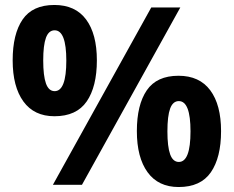

<svg xmlns="http://www.w3.org/2000/svg" viewBox="-20 -744 941 773"><path d="M199 -724Q283.4 -724 326.7 -665.5Q370 -607 370 -501Q370 -395 329 -335.5Q288 -276 199.3 -276Q117.4 -276 74.2 -335.5Q31 -395 31 -501Q31 -607 71 -665.5Q111 -724 199 -724ZM200 -622Q176.1 -622 165 -592Q154 -562 154 -500.5Q154 -439 165 -408Q176.1 -377 200 -377Q247 -377 247 -499.9Q247 -622 200 -622ZM706 -714 310 0H193L589 -714ZM698.7 -439Q783 -439 826.5 -380.5Q870 -322 870 -216Q870 -110 829 -50.5Q788 9 699.3 9Q617.4 9 574.2 -50.5Q531 -110 531 -216Q531 -322 571 -380.5Q611 -439 698.7 -439ZM700 -337Q676.1 -337 665 -307Q654 -277 654 -215Q654 -153.5 665 -122.8Q676.1 -92 700 -92Q747 -92 747 -215.3Q747 -337 700 -337Z"/></svg>

Font: Noto Sans Hanifi Rohingya
Style: Regular
Weight: 400
Designer: Monotype Design Team and DaltonMaag
Foundry: Google LLC
Version: Version 2.101